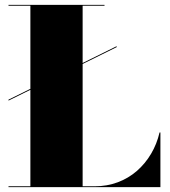

<svg xmlns="http://www.w3.org/2000/svg" viewBox="-20 -770 700 790"><path d="M15 -356V-360L460 -580V-576ZM15 0V-3.5H105V-746.5H15V-750H410V-746.5H320V-3.5H369.5Q420.5 -3.5 464.5 -20Q508.5 -36.5 543 -66.5Q577.5 -96.5 601.5 -137Q625.5 -177.5 636.5 -225H640V0Z"/></svg>

Font: Bodoni Moda 48pt Black
Style: Regular
Weight: 900
Designer: Owen Earl
Foundry: indestructible type
Version: Version 2.004